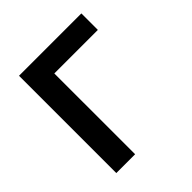

<svg xmlns="http://www.w3.org/2000/svg" viewBox="-152 -635 740 740"><g transform="rotate(-45 218.5 -265.0)"><path d="M403.3 -440.4H166V0H63.5V-530.3H403.3Z"/></g></svg>

Font: Pretendard Medium
Style: Regular
Weight: 500
Designer: Base glyphs from Inter by Rasmus Andersson; Hangeul glyphs from Noto Sans CJK(Source Han Sans) by Jang Soo-young and Kan
Foundry: Kil Hyung-jin
Version: Version 1.309